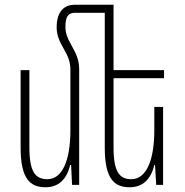

<svg xmlns="http://www.w3.org/2000/svg" viewBox="-20 -780 781 810"><path d="M314 -486C314 -525 304 -549 282 -588C264 -619 256 -641 256 -667C256 -707 266 -726 296 -726H422V-157C422 -27 461 10 527 10C580 10 616 -21 631 -84H634L639 0H668V-329H631V-231C631 -101 596 -24 534 -24C484 -24 459 -55 459 -159V-450H672V-484H459V-760H295C254 -760 219 -735 219 -665C219 -632 230 -607 249 -574C268 -541 277 -518 277 -486V-231C277 -101 242 -24 180 -24C129 -24 104 -55 104 -159V-484H67V-157C67 -27 106 10 172 10C225 10 261 -21 276 -84H280L284 0H314Z"/></svg>

Font: Noto Sans Armenian ExtraCondensed ExtraLight
Style: Regular
Weight: 200
Width: 2
Designer: Monotype Design Team
Foundry: Monotype Imaging Inc.
Version: Version 2.008